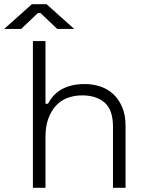

<svg xmlns="http://www.w3.org/2000/svg" viewBox="-69 -896 701 916"><path d="M88 0V-700H148V-401H160Q169 -419 183 -435.5Q197 -452 218 -465.5Q239 -479 268 -487Q297 -495 336 -495Q375 -495 410.5 -483Q446 -471 472.5 -446Q499 -421 514.5 -383.5Q530 -346 530 -296V0H470V-292Q470 -372 430 -406.5Q390 -441 323 -441Q286 -441 253.5 -429Q221 -417 198 -392Q175 -367 161.5 -330Q148 -293 148 -243V0ZM-49 -758 83 -876H153L285 -758H204L124 -834H112L32 -758Z"/></svg>

Font: Space Grotesk Light
Style: Regular
Weight: 300
Designer: Florian Karsten
Foundry: Florian Karsten
Version: Version 2.000